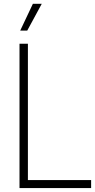

<svg xmlns="http://www.w3.org/2000/svg" viewBox="-20 -964 489 984"><path d="M80 0V-740H123V-41H447V0ZM83.5 -807 148.5 -944.5H194L119.5 -807Z"/></svg>

Font: Encode Sans Condensed ExtraLight
Style: Regular
Weight: 200
Width: 3
Designer: Multiple Designers
Foundry: Impallari Type
Version: Version 3.000; ttfautohint (v1.8.3) -l 8 -r 50 -G 200 -x 14 